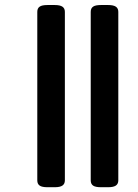

<svg xmlns="http://www.w3.org/2000/svg" viewBox="-20 -702 561 779"><path d="M131.3 0ZM131.3 29.8V-653.8Q131.3 -668.5 140.9 -675Q150.4 -681.6 172.4 -681.6H202.1Q223.6 -681.6 233.4 -674.8Q243.2 -668 243.2 -653.8V29.8Q243.2 43.9 233.4 50.8Q223.6 57.6 202.1 57.6H172.4Q150.4 57.6 140.9 51Q131.3 44.4 131.3 29.8ZM348.1 29.8V-653.8Q348.1 -668.5 357.7 -675Q367.2 -681.6 389.2 -681.6H418.9Q440.4 -681.6 450.2 -674.8Q460 -668 460 -653.8V29.8Q460 43.9 450.2 50.8Q440.4 57.6 418.9 57.6H389.2Q367.2 57.6 357.7 51Q348.1 44.4 348.1 29.8Z"/></svg>

Font: Jaldi
Style: Bold
Weight: 400
Designer: Pablo Cosgaya and Nicolas Silva
Foundry: Omnibus-Type
Version: Version 1.007